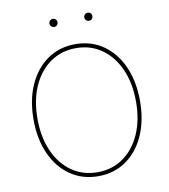

<svg xmlns="http://www.w3.org/2000/svg" viewBox="-96 -979 940 1070"><g transform="rotate(-10 373.5 -444.0)"><path d="M374 9.8Q284.2 9.8 216.1 -37.4Q147.9 -84.5 110.1 -168.7Q72.3 -252.9 72.3 -363.3Q72.3 -474.6 110.4 -558.8Q148.4 -643.1 216.3 -690.2Q284.2 -737.3 374 -737.3Q463.4 -737.3 531.2 -690.2Q599.1 -643.1 637 -558.8Q674.8 -474.6 674.8 -363.3Q674.8 -252.4 637 -168.2Q599.1 -84 531.2 -37.1Q463.4 9.8 374 9.8ZM374 -12.7Q456.5 -12.7 519.3 -56.9Q582 -101.1 617.2 -180.2Q652.3 -259.3 652.3 -363.3Q652.3 -467.8 617.2 -546.9Q582 -626 519.3 -670.4Q456.5 -714.8 374 -714.8Q291.5 -714.8 228.5 -670.9Q165.5 -627 130.1 -547.9Q94.7 -468.8 94.7 -363.3Q94.7 -259.8 129.6 -180.7Q164.6 -101.6 227.5 -57.1Q290.5 -12.7 374 -12.7ZM472.7 -852.1Q463.4 -852.1 456.5 -858.9Q449.7 -865.7 449.7 -875Q449.7 -884.8 456.5 -891.4Q463.4 -897.9 472.7 -897.9Q482.4 -897.9 489 -891.4Q495.6 -884.8 495.6 -875Q495.6 -865.7 489 -858.9Q482.4 -852.1 472.7 -852.1ZM275.4 -852.1Q266.1 -852.1 259.3 -858.9Q252.4 -865.7 252.4 -875Q252.4 -884.8 259.3 -891.4Q266.1 -897.9 275.4 -897.9Q285.2 -897.9 291.7 -891.4Q298.3 -884.8 298.3 -875Q298.3 -865.7 291.7 -858.9Q285.2 -852.1 275.4 -852.1Z"/></g></svg>

Font: Inter Thin
Style: Regular
Weight: 250
Designer: Rasmus Andersson
Foundry: rsms
Version: Version 4.001;git-66647c0bb